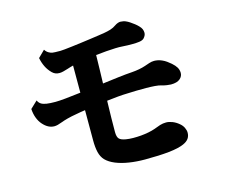

<svg xmlns="http://www.w3.org/2000/svg" viewBox="-104 -896 1209 1031"><g transform="rotate(-15 500.0 -380.5)"><path d="M764.2 -504.9Q773.9 -504.9 784.9 -502.7Q795.9 -500.5 808.1 -495.1Q820.3 -489.7 831.3 -481.9Q842.3 -474.1 853 -464.8Q870.1 -449.7 877.7 -436.8Q885.3 -423.8 886.2 -408.2Q887.2 -387.7 870.6 -373.3Q854 -358.9 819.8 -358.9Q812 -358.9 797.1 -361.1Q782.2 -363.3 770 -367.2Q756.3 -371.6 733.9 -373.3Q711.4 -375 685.1 -375.2Q658.7 -375.5 631.3 -374.8Q604 -374 580.1 -373Q556.6 -372.6 527.1 -369.9Q497.6 -367.2 465.8 -363.3Q464.4 -313 463.6 -268.3Q462.9 -223.6 462.9 -189.9Q462.9 -163.1 472.9 -152.3Q482.9 -141.6 509.8 -137.2Q526.9 -134.3 548.8 -134Q570.8 -133.8 593.5 -135.7Q616.2 -137.7 636.7 -141.8Q657.2 -146 670.9 -150.9Q690.4 -158.7 706.8 -163.8Q723.1 -168.9 741.2 -168.9Q756.8 -168.9 775.6 -161.6Q794.4 -154.3 811 -140.1Q824.7 -128.9 831.8 -114.3Q838.9 -99.6 838.9 -85.9Q838.9 -67.9 829.6 -54.2Q820.3 -40.5 798.8 -30.8Q769.5 -17.6 714.8 -11.7Q660.2 -5.9 582 -5.9Q534.7 -5.9 492.9 -12.5Q451.2 -19 419.2 -32.2Q387.2 -45.4 368.2 -64.9Q351.1 -83 344.5 -110.8Q337.9 -138.7 337.9 -176.8V-345.2Q324.7 -343.3 312 -341.3Q299.3 -339.4 288.1 -336.9Q258.3 -332 235.6 -325.9Q212.9 -319.8 198.2 -314Q187 -309.6 176.5 -306.9Q166 -304.2 157.2 -304.2Q123 -304.2 94.2 -336.9Q80.1 -352.5 71.3 -375.5Q62.5 -398.4 61 -425.8L100.1 -462.9Q106 -449.7 116.9 -442.4Q127.9 -435.1 147.2 -432.1Q166.5 -429.2 196.8 -429.2Q216.8 -429.2 254.2 -432.9Q291.5 -436.5 337.9 -442.4V-593.3Q328.6 -590.8 320.6 -588.6Q312.5 -586.4 306.2 -584Q292.5 -579.6 280 -576.4Q267.6 -573.2 257.8 -573.2Q246.1 -573.2 236.6 -576.7Q227.1 -580.1 217.8 -588.9Q199.2 -607.4 188.2 -629.9Q177.2 -652.3 171.9 -679.2L209 -715.8Q214.8 -706.5 221.9 -700.9Q229 -695.3 240.2 -690.9Q247.6 -688 263.9 -687.5Q280.3 -687 293 -687Q298.8 -687 316.4 -688.7Q334 -690.4 358.4 -693.4Q382.8 -696.3 410.4 -700Q438 -703.6 464.4 -707.3Q490.7 -710.9 512 -714.1Q533.2 -717.3 544.9 -719.2Q563 -722.2 580.6 -727.5Q598.1 -732.9 613.8 -744.1Q619.1 -748 627.9 -751.5Q636.7 -754.9 643.1 -754.9Q649.9 -754.9 658.9 -753.2Q668 -751.5 672.9 -749Q682.6 -745.1 694.1 -737.5Q705.6 -730 716.8 -721.2Q728 -712.4 735.8 -704.1Q745.6 -694.3 749.8 -684.6Q753.9 -674.8 753.9 -664.1Q753.9 -649.4 740.2 -634.8Q731.9 -627 715.1 -624.5Q698.2 -622.1 676.8 -622.1Q667.5 -622.1 649.9 -622.3Q632.3 -622.6 615.2 -624Q604.5 -625 581.5 -624.3Q558.6 -623.5 530 -621.3Q501.5 -619.1 472.2 -615.7Q471.7 -577.1 470.5 -537.4Q469.2 -497.6 468.3 -458.5Q514.6 -464.4 556.2 -469.5Q597.7 -474.6 634.8 -477.1Q654.8 -478.5 674.6 -482.2Q694.3 -485.8 710 -491.2Q722.7 -495.6 736.6 -500.2Q750.5 -504.9 764.2 -504.9Z"/></g></svg>

Font: BIZ UDMincho
Style: Bold
Weight: 700
Monospace: yes
Designer: TypeBank Co., Ltd.
Foundry: Morisawa Inc.
Version: Version 1.06